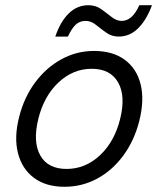

<svg xmlns="http://www.w3.org/2000/svg" viewBox="-20 -705 607 735"><path d="M226.7 10Q155.8 10 110 -24.2Q64.2 -58.3 48.8 -118.8Q33.3 -179.2 53.3 -257.5Q72.5 -333.3 115 -390Q157.5 -446.7 215.4 -478.3Q273.3 -510 340 -510Q411.7 -510 457.5 -476.2Q503.3 -442.5 518.3 -382.5Q533.3 -322.5 513.3 -242.5Q494.2 -166.7 452.1 -109.6Q410 -52.5 352.1 -21.2Q294.2 10 226.7 10ZM235 -58.3Q306.7 -58.3 362.5 -110.4Q418.3 -162.5 440 -250Q461.7 -337.5 432.1 -389.6Q402.5 -441.7 330.8 -441.7Q260 -441.7 204.2 -389.6Q148.3 -337.5 126.7 -250Q105 -161.7 134.2 -110Q163.3 -58.3 235 -58.3ZM191.7 -565Q210.8 -621.7 242.9 -653.3Q275 -685 318.3 -685Q346.7 -685 367.5 -670Q388.3 -655 407.1 -640Q425.8 -625 445.8 -625Q486.7 -625 513.3 -685H561.7Q541.7 -630 509.6 -597.5Q477.5 -565 434.2 -565Q407.5 -565 386.7 -580Q365.8 -595 347.1 -610Q328.3 -625 307.5 -625Q285 -625 269.6 -610.4Q254.2 -595.8 240 -565Z"/></svg>

Font: Funnel Sans Light
Style: Italic
Weight: 300
Italic angle: -14.036°
Designer: NORD ID, Kristian Moeller
Foundry: Dicotype
Version: Version 1.000